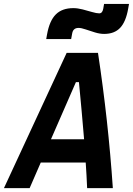

<svg xmlns="http://www.w3.org/2000/svg" viewBox="-52 -965 682 985"><path d="M-31.7 0 290 -693.8H450.7Q503.4 -346.2 526.9 0H395Q393.6 -32.7 391.8 -65.7Q390.1 -98.6 387.7 -131.3H157.2L100.1 0ZM209.5 -250.5H379.4Q373.5 -323.7 366.7 -397Q359.9 -470.2 353 -543.5H337.4ZM185.1 -764.6 189.5 -789.1Q202.1 -858.9 234.4 -891.1Q266.6 -923.3 324.2 -923.3Q346.2 -923.3 371.8 -916.7Q397.5 -910.2 420.4 -903.3Q443.4 -896.5 457 -896.5Q473.1 -896.5 477.5 -919.4L481.9 -944.8H609.9L605.5 -920.4Q593.8 -853 564.2 -822Q534.7 -791 482.4 -791Q460.4 -791 435.3 -798.6Q410.2 -806.2 387.7 -814Q365.2 -821.8 351.1 -821.8Q323.2 -821.8 318.4 -793.9L313 -764.6Z"/></svg>

Font: CaskaydiaCove NFP
Style: Bold Italic
Weight: 700
Italic angle: -10°
Designer: Aaron Bell
Foundry: Saja Typeworks
Version: Version 2111.001; VTT 6.35;Nerd Fonts 3.1.1